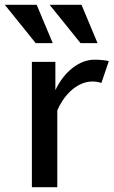

<svg xmlns="http://www.w3.org/2000/svg" viewBox="-66 -781 474 801"><path d="M357 -435Q339 -441 320 -441Q295 -441 272 -430.5Q249 -420 230 -402.5Q211 -385 196.5 -363.5Q182 -342 173 -320V0H67V-523H165V-405Q194 -465 238 -498.5Q282 -532 329 -532Q346 -532 364.5 -530Q383 -528 388 -526ZM83 -601H154L87 -761H-46ZM270 -601H341L274 -761H141Z"/></svg>

Font: Rising Sun Medium
Style: Regular
Weight: 500
Designer: Matt McInerney, Pablo Impallari, Rodrigo Fuenzalida (Raleway font), Stephen Hutchings (Greek), Cristiano Sobral (main ch
Foundry: The Rising Sun Project Authors
Version: Version 4.327; ttfautohint (v1.8.4.7-5d5b-dirty)